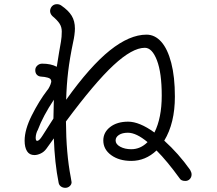

<svg xmlns="http://www.w3.org/2000/svg" viewBox="-20 -832 1040 920"><path d="M898 4Q898 17 889.5 26Q881 35 868 35Q848 35 841 23Q781 -60 730 -111Q677 -61 609 -61Q551 -61 513 -88.5Q475 -116 475 -159Q475 -198 508 -223.5Q541 -249 594 -249Q648 -249 720 -197Q755 -267 755 -374Q755 -483 732 -543Q709 -603 674 -603Q614 -603 524 -519.5Q434 -436 296 -250Q297 -96 319 17Q323 37 323 41Q323 52 314 60Q305 68 293 68Q281 68 272 61.5Q263 55 261 44Q242 -51 238 -169L202 -119Q191 -104 175 -96.5Q159 -89 145 -89Q121 -89 109.5 -107.5Q98 -126 98 -158Q98 -211 132.5 -279.5Q167 -348 206 -399Q211 -404 217 -416Q223 -428 225 -437Q227 -443 224 -449Q222 -456 208.5 -460Q195 -464 176 -465Q164 -466 156.5 -474Q149 -482 149 -496Q149 -509 159 -518Q169 -527 182 -527Q224 -527 252 -512Q265 -595 272 -632Q276 -655 276 -681Q276 -703 265 -719.5Q254 -736 231 -755Q220 -766 220 -780Q221 -794 230 -803Q239 -812 253 -812Q264 -812 273 -806Q308 -782 323.5 -756.5Q339 -731 339 -695Q339 -682 336.5 -663.5Q334 -645 331 -633Q314 -552 306.5 -488.5Q299 -425 297 -354Q412 -515 506.5 -590.5Q601 -666 682 -666Q722 -666 752.5 -632Q783 -598 800.5 -531Q818 -464 818 -369Q818 -242 767 -158Q835 -97 891 -18Q898 -6 898 4ZM236 -264Q236 -296 238 -354Q186 -276 161 -209Q157 -203 154 -192Q151 -181 151 -172Q151 -157 158 -157Q168 -157 183 -181ZM687 -151Q633 -196 593 -196Q566 -196 550 -185.5Q534 -175 534 -159Q534 -141 556 -129Q578 -117 609 -117Q653 -117 687 -151Z"/></svg>

Font: Tsukimi Rounded
Style: Regular
Weight: 400
Designer: Takashi Funayama
Foundry: Takashi Funayama
Version: Version 1.032; ttfautohint (v1.8.3)